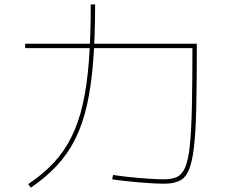

<svg xmlns="http://www.w3.org/2000/svg" viewBox="-20 -835 1040 878"><path d="M730 5Q700 5 656.5 2Q613 -1 569 -5.5Q525 -10 493 -15L497 -35Q528 -30 571 -25.5Q614 -21 657 -18Q700 -15 730 -15Q765 -15 788.5 -25.5Q812 -36 826.5 -69Q841 -102 848 -168.5Q855 -235 857.5 -346Q860 -457 860 -625L870 -615H95V-635H880V-625Q880 -455 877.5 -341.5Q875 -228 866.5 -158.5Q858 -89 842 -54Q826 -19 798.5 -7Q771 5 730 5ZM109 7Q176 -38 224.5 -89.5Q273 -141 306 -207Q339 -273 358.5 -358.5Q378 -444 386.5 -556.5Q395 -669 395 -815H415Q415 -667 406 -553Q397 -439 377 -351.5Q357 -264 323 -197Q289 -130 239 -76.5Q189 -23 121 23Z"/></svg>

Font: M PLUS 1 Thin
Style: Regular
Weight: 100
Designer: Coji Morishita
Foundry: UNDERFOREST DESIGN
Version: Version 1.001